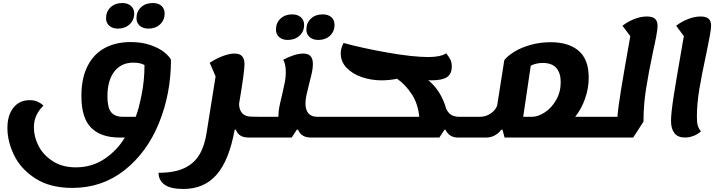

<svg xmlns="http://www.w3.org/2000/svg" viewBox="-20 -884 4747 1269"><path d="M1110 -489Q1110 -266 1031 -71.5Q952 123 803.5 240.5Q655 358 458 358Q312 358 215.5 296.5Q119 235 74 143.5Q29 52 29 -38Q29 -122 68.5 -172Q108 -222 176 -222Q210 -222 234 -209.5Q258 -197 267 -185Q245 -167 224.5 -129.5Q204 -92 204 -40Q204 20 235 80.5Q266 141 329 181.5Q392 222 481 222Q589 222 672.5 165Q756 108 805 25H770Q648 25 583 -39Q518 -103 518 -250Q518 -367 558.5 -447Q599 -527 672 -566.5Q745 -606 843 -606Q918 -606 975 -586Q1032 -566 1065.5 -539Q1099 -512 1110 -489ZM935 -454Q908 -470 861 -470Q781 -470 735.5 -411Q690 -352 690 -247Q690 -173 714.5 -142.5Q739 -112 792 -112H877Q896 -159 915.5 -255.5Q935 -352 935 -454ZM681 -763Q681 -808 711 -836Q741 -864 788 -864Q824 -864 845.5 -845Q867 -826 867 -795Q867 -751 836.5 -723Q806 -695 759 -695Q723 -695 702 -714Q681 -733 681 -763ZM882 -763Q882 -808 912 -836Q942 -864 989 -864Q1026 -864 1047 -845.5Q1068 -827 1068 -795Q1068 -751 1038 -723Q1008 -695 961 -695Q925 -695 903.5 -714Q882 -733 882 -763Z M1704 -112 1683 25H1623Q1557 25 1539 -27H1531Q1495 174 1412.5 269.5Q1330 365 1192 365Q1106 365 1067 336Q1028 307 1028 258Q1132 258 1197.5 227.5Q1263 197 1298.5 137Q1334 77 1347 -16L1405 -379L1366 -469Q1411 -498 1454 -514Q1497 -530 1530 -530Q1565 -530 1580.5 -512Q1596 -494 1596 -460Q1596 -409 1560 -197Q1561 -157 1581 -135.5Q1601 -114 1639 -113Z M2148 -112 2127 25H2035Q1970 25 1950 -27H1942L1908 25H1680L1701 -112H1820V-114Q1820 -145 1826 -176Q1832 -207 1845 -260Q1857 -311 1863 -342.5Q1869 -374 1869 -405Q1869 -460 1852 -489Q1887 -508 1922 -519Q1957 -530 1984 -530Q2018 -530 2033 -512.5Q2048 -495 2048 -461Q2048 -437 2042.5 -409.5Q2037 -382 2024 -333Q2011 -282 2005 -253.5Q1999 -225 1999 -199Q1999 -157 2019 -134.5Q2039 -112 2077 -112ZM1804 -688Q1804 -733 1834 -761Q1864 -789 1911 -789Q1947 -789 1968.5 -770Q1990 -751 1990 -720Q1990 -676 1959.5 -648Q1929 -620 1882 -620Q1846 -620 1825 -639Q1804 -658 1804 -688ZM2005 -688Q2005 -733 2035 -761Q2065 -789 2112 -789Q2149 -789 2170 -770.5Q2191 -752 2191 -720Q2191 -676 2161 -648Q2131 -620 2084 -620Q2048 -620 2026.5 -639Q2005 -658 2005 -688Z M3091 -112 3069 25H3006Q2949 25 2924 -27H2918L2884 25H2125L2146 -112H2751Q2743 -198 2701.5 -261.5Q2660 -325 2604 -364Q2587 -359 2557 -356Q2527 -353 2502 -353Q2434 -353 2372 -374Q2310 -395 2271 -435.5Q2232 -476 2232 -532Q2232 -550 2236.5 -565Q2241 -580 2251 -600Q2374 -566 2541 -536.5Q2708 -507 2812 -507Q2892 -507 2929 -532Q2950 -505 2958 -487.5Q2966 -470 2966 -444Q2966 -395 2934 -374Q2902 -353 2830 -353Q2817 -353 2811 -354Q2856 -316 2885 -268Q2914 -220 2928 -168Q2938 -143 2958.5 -127.5Q2979 -112 3017 -112Z M3930 -112 3908 25H3315L3301 -27H3293Q3280 -7 3253.5 9Q3227 25 3194 25H3067L3088 -112H3150Q3181 -112 3206.5 -124.5Q3232 -137 3248 -156Q3264 -175 3267 -193L3313 -486Q3335 -515 3380 -542.5Q3425 -570 3487.5 -587.5Q3550 -605 3619 -605Q3739 -605 3805 -548Q3871 -491 3871 -372Q3871 -301 3847.5 -233.5Q3824 -166 3782 -112ZM3686 -341Q3686 -401 3657 -434.5Q3628 -468 3567 -468Q3524 -468 3488 -450L3438 -112H3495Q3536 -112 3581 -141.5Q3626 -171 3656 -223.5Q3686 -276 3686 -341Z M4326 -713Q4326 -691 4317.5 -645Q4309 -599 4297 -547Q4267 -405 4250 -297Q4233 -189 4233 -80L4165 25H3906L3928 -112H4061Q4065 -170 4085 -292.5Q4105 -415 4138 -600L4146 -645L4094 -714Q4131 -742 4173 -758.5Q4215 -775 4256 -775Q4292 -775 4309 -760Q4326 -745 4326 -713Z M4648 -529Q4618 -390 4602 -293.5Q4586 -197 4586 -114Q4586 -73 4592 -53.5Q4598 -34 4613 -16Q4591 4 4563 14.5Q4535 25 4507 25Q4460 25 4437.5 -4Q4415 -33 4415 -85Q4415 -136 4433 -251Q4451 -366 4485 -560Q4488 -580 4492 -601.5Q4496 -623 4500 -645L4449 -714Q4486 -742 4528.5 -758.5Q4571 -775 4611 -775Q4647 -775 4663.5 -760Q4680 -745 4680 -714Q4680 -694 4672 -651Q4664 -608 4657.5 -576Q4651 -544 4648 -529Z"/></svg>

Font: Lemonada SemiBold
Style: Regular
Weight: 600
Designer: Mohamed Gaber (Arabic) Eduardo Tunni (Latin)
Foundry: Kief Type Foundry
Version: Version 3.006